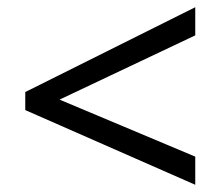

<svg xmlns="http://www.w3.org/2000/svg" viewBox="-20 -628 612 532"><path d="M521 -116 50 -323V-373L521 -608V-530L145 -352L521 -194Z"/></svg>

Font: Noto Sans Tamil
Style: Regular
Weight: 400
Designer: Jelle Bosma - Monotype Design Team
Foundry: Monotype Imaging Inc.
Version: Version 2.003